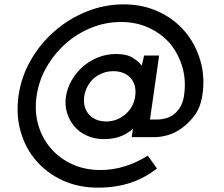

<svg xmlns="http://www.w3.org/2000/svg" viewBox="-20 -630 1030 882"><path d="M367 -188Q371 -213 382.5 -234Q394 -255 412 -271Q430 -286 452.5 -294.5Q475 -303 501 -303Q525 -303 544.5 -295.5Q564 -288 577 -275Q592 -260 598.5 -237.5Q605 -215 601 -188Q598 -164 586.5 -142.5Q575 -121 557 -106Q539 -90 516.5 -81Q494 -72 468 -72Q446 -72 427.5 -78.5Q409 -85 396 -97Q378 -113 370.5 -136.5Q363 -160 367 -188ZM909 -188Q923 -276 900 -353Q877 -430 828 -487Q779 -544 707 -577Q635 -610 548 -610Q460 -610 378 -577Q296 -544 231 -487Q165 -430 121 -353Q77 -276 65 -189Q53 -102 75 -25Q97 52 147 109Q196 166 268.5 199Q341 232 429 232Q512 232 578.5 210Q645 188 701 144Q690 129 680 114.5Q670 100 659 85Q610 116 555 133.5Q500 151 441 151Q370 151 312 124.5Q254 98 214 52Q174 6 156 -55.5Q138 -117 148 -188Q158 -259 193.5 -321Q229 -383 282 -430Q334 -476 399.5 -502.5Q465 -529 536 -529Q606 -529 663.5 -502.5Q721 -476 761 -430Q800 -383 818 -321Q836 -259 825 -188Q820 -158 807.5 -137.5Q795 -117 779 -105Q762 -92 742 -86.5Q722 -81 702 -81H669L711 -375H642Q639 -361 636 -349Q633 -337 631 -328Q621 -344 592.5 -363Q564 -382 512 -382Q470 -382 431 -366.5Q392 -351 361 -324Q330 -297 309.5 -261.5Q289 -226 283 -187Q277 -147 288 -111.5Q299 -76 322 -49Q345 -22 380 -6.5Q415 9 457 9Q509 9 544 -8Q579 -25 591 -40Q590 -35 589.5 -30Q589 -25 588 -20L585 0H691Q718 0 751.5 -9.5Q785 -19 816 -42Q847 -64 873.5 -99.5Q900 -135 909 -188Z"/></svg>

Font: Josefin Slab Thin
Style: Bold Italic
Weight: 700
Italic angle: -12°
Version: Version 2.000